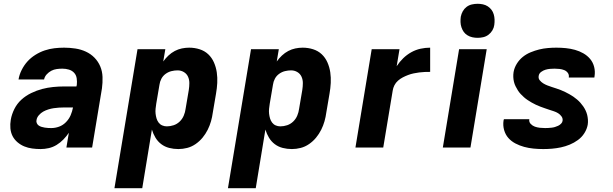

<svg xmlns="http://www.w3.org/2000/svg" viewBox="-20 -780 3240 1015"><path d="M195 8Q172 8 150 5Q128 2 108.5 -6Q89 -14 72.5 -28Q56 -42 46.5 -60.5Q37 -79 35 -101.5Q33 -124 37 -147Q42 -176 56 -204Q70 -232 93 -253Q116 -274 145 -288Q174 -302 202.5 -309.5Q231 -317 260.5 -320Q290 -323 319 -323H384L386 -331Q388 -348 385.5 -365.5Q383 -383 372 -395Q361 -407 344.5 -412Q328 -417 310 -417Q295 -417 280 -415Q265 -413 251.5 -406Q238 -399 227 -387Q216 -375 213 -360H78Q82 -385 94.5 -410Q107 -435 125 -455Q143 -475 167 -490Q191 -505 216.5 -513.5Q242 -522 267.5 -525Q293 -528 319 -528Q349 -528 378.5 -523.5Q408 -519 434 -507Q460 -495 479.5 -475Q499 -455 510 -429Q521 -403 522 -373Q523 -343 519 -313L467 0H331L344 -78Q331 -59 315 -42.5Q299 -26 279.5 -14Q260 -2 238 3Q216 8 195 8ZM251 -103Q272 -103 292.5 -110.5Q313 -118 329 -134.5Q345 -151 353.5 -171Q362 -191 366 -212H320Q306 -212 291.5 -211Q277 -210 263.5 -208Q250 -206 235.5 -201.5Q221 -197 208.5 -190Q196 -183 185.5 -171Q175 -159 173 -145Q171 -137 174.5 -129Q178 -121 184.5 -116.5Q191 -112 199 -109.5Q207 -107 216 -105.5Q225 -104 234 -103.5Q243 -103 251 -103Z M585 215 707 -520H854L843 -455Q855 -472 870.5 -486.5Q886 -501 904 -510.5Q922 -520 941.5 -524Q961 -528 980 -528Q1009 -528 1035.5 -519.5Q1062 -511 1081 -493Q1100 -475 1111 -450Q1122 -425 1126 -397.5Q1130 -370 1128.5 -341.5Q1127 -313 1122 -285L1105 -185Q1102 -162 1095.5 -139Q1089 -116 1078 -94Q1067 -72 1051 -52.5Q1035 -33 1014 -18.5Q993 -4 969.5 2Q946 8 923 8Q898 8 874.5 2Q851 -4 832.5 -18Q814 -32 802 -52Q790 -72 783 -95L732 215ZM862 -112Q880 -112 898 -118Q916 -124 930 -137.5Q944 -151 951.5 -169Q959 -187 961 -204L978 -304Q981 -323 981 -341Q981 -359 974 -374.5Q967 -390 952 -399Q937 -408 919 -408Q903 -408 886.5 -404Q870 -400 855.5 -389.5Q841 -379 833 -363.5Q825 -348 823 -332L806 -232Q804 -219 802.5 -205.5Q801 -192 802.5 -179Q804 -166 807.5 -154Q811 -142 818.5 -132Q826 -122 837.5 -117Q849 -112 862 -112Z M1185 215 1307 -520H1454L1443 -455Q1455 -472 1470.5 -486.5Q1486 -501 1504 -510.5Q1522 -520 1541.5 -524Q1561 -528 1580 -528Q1609 -528 1635.5 -519.5Q1662 -511 1681 -493Q1700 -475 1711 -450Q1722 -425 1726 -397.5Q1730 -370 1728.5 -341.5Q1727 -313 1722 -285L1705 -185Q1702 -162 1695.5 -139Q1689 -116 1678 -94Q1667 -72 1651 -52.5Q1635 -33 1614 -18.5Q1593 -4 1569.5 2Q1546 8 1523 8Q1498 8 1474.5 2Q1451 -4 1432.5 -18Q1414 -32 1402 -52Q1390 -72 1383 -95L1332 215ZM1462 -112Q1480 -112 1498 -118Q1516 -124 1530 -137.5Q1544 -151 1551.5 -169Q1559 -187 1561 -204L1578 -304Q1581 -323 1581 -341Q1581 -359 1574 -374.5Q1567 -390 1552 -399Q1537 -408 1519 -408Q1503 -408 1486.5 -404Q1470 -400 1455.5 -389.5Q1441 -379 1433 -363.5Q1425 -348 1423 -332L1406 -232Q1404 -219 1402.5 -205.5Q1401 -192 1402.5 -179Q1404 -166 1407.5 -154Q1411 -142 1418.5 -132Q1426 -122 1437.5 -117Q1449 -112 1462 -112Z M1859 0 1945 -520H2092L2077 -430Q2092 -453 2111.5 -472Q2131 -491 2154.5 -504Q2178 -517 2203.5 -522.5Q2229 -528 2254 -528V-400Q2239 -400 2225 -399.5Q2211 -399 2196 -397Q2181 -395 2166.5 -392Q2152 -389 2137.5 -383.5Q2123 -378 2109.5 -371Q2096 -364 2084 -353.5Q2072 -343 2065 -329Q2058 -315 2056 -301L2006 0Z M2321 0 2407 -520H2553L2467 0ZM2505 -580Q2491 -580 2477 -583Q2463 -586 2451 -593.5Q2439 -601 2431.5 -611.5Q2424 -622 2419.5 -635.5Q2415 -649 2414.5 -663Q2414 -677 2416 -692Q2419 -707 2426.5 -720.5Q2434 -734 2446.5 -743.5Q2459 -753 2474.5 -756.5Q2490 -760 2505 -760Q2519 -760 2533 -757Q2547 -754 2558.5 -746.5Q2570 -739 2578 -728.5Q2586 -718 2590 -704.5Q2594 -691 2594.5 -677Q2595 -663 2593 -648Q2591 -633 2583 -619.5Q2575 -606 2562.5 -596.5Q2550 -587 2535 -583.5Q2520 -580 2505 -580Z M2852 8Q2826 8 2800.5 5.5Q2775 3 2751 -3.5Q2727 -10 2705 -21.5Q2683 -33 2667.5 -50.5Q2652 -68 2645 -92.5Q2638 -117 2642 -143L2644 -150H2779L2778 -149Q2776 -135 2785.5 -125Q2795 -115 2807.5 -110.5Q2820 -106 2834 -104.5Q2848 -103 2862 -103Q2870 -103 2878.5 -103.5Q2887 -104 2896 -105Q2905 -106 2913.5 -108.5Q2922 -111 2930.5 -115Q2939 -119 2946 -126Q2953 -133 2954 -141Q2956 -154 2948.5 -164.5Q2941 -175 2930.5 -181.5Q2920 -188 2907.5 -192Q2895 -196 2883 -200Q2871 -204 2859.5 -208Q2848 -212 2836 -216.5Q2824 -221 2812.5 -226.5Q2801 -232 2790.5 -238Q2780 -244 2769.5 -251Q2759 -258 2750 -266Q2741 -274 2732.5 -283Q2724 -292 2717.5 -302.5Q2711 -313 2705.5 -324Q2700 -335 2697 -347.5Q2694 -360 2693.5 -373Q2693 -386 2695 -399Q2699 -422 2712 -443Q2725 -464 2743.5 -479Q2762 -494 2785 -503.5Q2808 -513 2830.5 -518.5Q2853 -524 2876 -526Q2899 -528 2921 -528Q2947 -528 2971.5 -525.5Q2996 -523 3019.5 -516.5Q3043 -510 3064 -498Q3085 -486 3100 -468Q3115 -450 3121 -426Q3127 -402 3123 -377L3122 -370H2987V-372Q2989 -385 2981.5 -395Q2974 -405 2962.5 -409.5Q2951 -414 2938 -415.5Q2925 -417 2912 -417Q2900 -417 2888 -416Q2876 -415 2864 -411.5Q2852 -408 2841 -400Q2830 -392 2828 -380Q2825 -366 2833 -356Q2841 -346 2851.5 -339.5Q2862 -333 2873.5 -328.5Q2885 -324 2897.5 -320Q2910 -316 2922 -312Q2934 -308 2945.5 -303.5Q2957 -299 2968 -293.5Q2979 -288 2990 -282Q3001 -276 3011 -269Q3021 -262 3030.5 -254Q3040 -246 3048 -237Q3056 -228 3063 -218Q3070 -208 3075.5 -196.5Q3081 -185 3084 -173Q3087 -161 3088 -147.5Q3089 -134 3087 -121Q3083 -98 3069.5 -76.5Q3056 -55 3035.5 -40Q3015 -25 2992 -15.5Q2969 -6 2945.5 -1Q2922 4 2898.5 6Q2875 8 2852 8Z"/></svg>

Font: Iosevka Aile Heavy Oblique
Style: Regular
Weight: 900
Italic angle: -9°
Designer: Belleve Invis
Foundry: Belleve Invis
Version: Version 31.1.0; ttfautohint (v1.8.4)